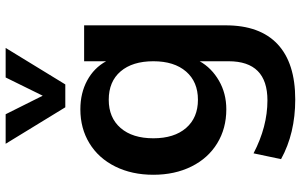

<svg xmlns="http://www.w3.org/2000/svg" viewBox="-208 -608 1040 663"><g transform="rotate(-90 311.5 -276.0)"><path d="M556 -505V-16Q556 102 491 163Q426 224 300 224Q183 224 94 175L114 80Q206 128 297 128Q432 128 432 -6V-106Q409 -65 365 -39.5Q321 -14 266 -14Q200 -14 148.5 -45.5Q97 -77 68.5 -134.5Q40 -192 40 -266Q40 -340 68.5 -397.5Q97 -455 148.5 -486.5Q200 -518 266 -518Q322 -518 365.5 -494.5Q409 -471 432 -429V-505ZM432 -266Q432 -338 397 -379Q362 -420 299 -420Q237 -420 201.5 -379Q166 -338 166 -266Q166 -194 201.5 -153Q237 -112 299 -112Q361 -112 396.5 -153Q432 -194 432 -266ZM478 -776 352 -570H273L147 -776H249L313 -648L376 -776Z"/></g></svg>

Font: Muli
Style: Bold
Weight: 700
Designer: Vernon Adams
Foundry: Vernon Adams
Version: Version 2.001